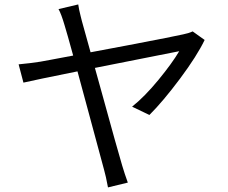

<svg xmlns="http://www.w3.org/2000/svg" viewBox="-20 -794 1017 857"><path d="M339.8 -722.7Q343.1 -710 345.5 -700Q380 -577.9 435.2 -377.2Q503.8 -127.3 525.5 -54.6Q536 -18.9 550.5 21L462 42.5Q452.1 -10.5 444.3 -37L375.9 -290.5Q342.9 -414.2 310.1 -533.5Q277.3 -652.8 268.4 -680.8Q253.3 -732.3 241.2 -753.4L329.2 -774.2Q330.9 -762.8 333.4 -750Q335.9 -737.2 339.8 -722.7ZM646.9 -280.8 569.6 -317.9Q625.4 -362.2 687.2 -437.4Q749 -512.7 779.9 -565.4Q741.7 -558.5 689.7 -547.6Q539.1 -518.4 335 -477.3Q130.9 -436.2 84.6 -425.2L63.1 -506.8Q116.7 -511.8 160.2 -518.7Q177.6 -521.5 202.8 -526.5Q347 -553 554.3 -592.6Q761.5 -632.2 797.4 -640.6Q821.7 -645.3 840 -653.8L893.4 -615.6Q859.6 -545 783.9 -443.4Q708.1 -341.8 646.9 -280.8Z"/></svg>

Font: Min Sans VF VF
Style: Regular
Weight: 400
Designer: Jinseong-Kim, NotoSansCJK, Nunito
Foundry: Jinseong-Kim
Version: Version 1.420;Glyphs 3.1.2 (3151)